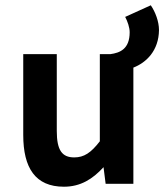

<svg xmlns="http://www.w3.org/2000/svg" viewBox="-20 -696 622 727"><path d="M222 11C285 11 331 -18 372 -63L380 0H485V-440C534 -459 581 -504 582 -582C582 -615 568 -651 551 -676L454 -632C463 -615 471 -592 471 -574C471 -511 435 -496 398 -491H358V-161C324 -117 298 -100 261 -100C215 -100 195 -127 195 -200V-491H68V-185C68 -60 114 11 222 11Z"/></svg>

Font: Source Sans Pro SemBd
Style: Regular
Weight: 700
Designer: Paul D. Hunt
Foundry: Adobe Systems Incorporated
Version: Version 2.020;PS 2.0;hotconv 1.0.86;makeotf.lib2.5.63406